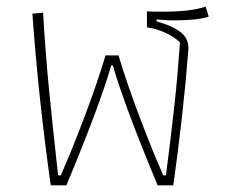

<svg xmlns="http://www.w3.org/2000/svg" viewBox="-20 -555 676 575"><path d="M77 -514 109 -517Q116 -397 127 -285Q138 -173 154 -30H162Q192 -97 231.5 -201Q271 -305 296 -389H335Q360 -305 399.5 -201Q439 -97 469 -30H477Q493 -154 502.5 -241Q512 -328 519 -428Q503 -444 475 -457Q447 -470 420 -473V-521Q434 -520 469 -520Q550 -520 596 -535L605 -505Q569 -494 505 -494Q486 -494 472 -495Q458 -496 449 -497V-491Q499 -477 523 -457Q547 -437 544 -404Q529 -213 499 0H452Q351 -243 318 -359H313Q280 -243 179 0H132Q95 -262 77 -514Z"/></svg>

Font: Athiti ExtraLight
Style: Regular
Weight: 250
Version: Version 1.032